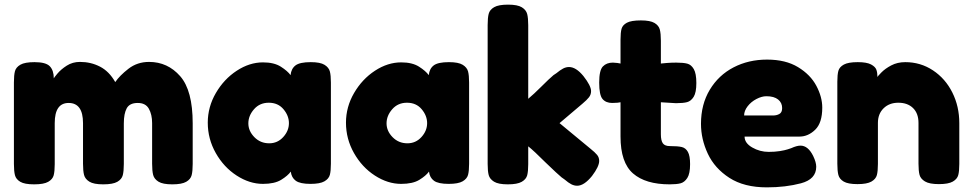

<svg xmlns="http://www.w3.org/2000/svg" viewBox="-20 -795 4197 828"><path d="M811 -263V-88Q811 -57 806.5 -39.5Q802 -22 783 -11Q764 0 723 0Q682 0 663.5 -11.5Q645 -23 640.5 -40.5Q636 -58 636 -89V-264Q636 -301 622 -326Q608 -351 574 -351Q539 -351 526.5 -328Q514 -305 514 -263V-88Q514 -57 509.5 -39.5Q505 -22 486 -11Q467 0 425 0Q384 0 365.5 -11.5Q347 -23 342.5 -40.5Q338 -58 338 -89V-264Q338 -351 276 -351Q216 -351 216 -264V-87Q216 -56 211.5 -39Q207 -22 188 -11Q169 0 127 0Q86 0 67.5 -11Q49 -22 44.5 -39.5Q40 -57 40 -88V-440Q40 -471 44.5 -488Q49 -505 68 -516Q87 -527 129 -527Q178 -527 195 -509Q212 -491 212 -457Q212 -459 227.5 -477.5Q243 -496 268 -512Q293 -528 325 -528Q372 -528 411.5 -507.5Q451 -487 477 -441Q496 -469 534 -498.5Q572 -528 623 -528Q703 -528 757 -466.5Q811 -405 811 -263Z M1407 -439V-89Q1407 -58 1402.5 -41Q1398 -24 1379 -13Q1360 -2 1319 -2Q1274 -2 1255.5 -15.5Q1237 -29 1234 -55Q1221 -37 1192.5 -19.5Q1164 -2 1114 -2Q1056 -2 1000.5 -38Q945 -74 910.5 -135Q876 -196 876 -266Q876 -334 911 -394Q946 -454 1001 -490Q1056 -526 1114 -526Q1162 -526 1191 -507.5Q1220 -489 1233 -471Q1236 -499 1254.5 -513Q1273 -527 1320 -527Q1361 -527 1379.5 -515.5Q1398 -504 1402.5 -487Q1407 -470 1407 -439ZM1226 -264Q1226 -296 1202.5 -324Q1179 -352 1139 -352Q1100 -352 1075.5 -324Q1051 -296 1051 -263Q1051 -230 1077 -203.5Q1103 -177 1141 -177Q1177 -177 1201.5 -204Q1226 -231 1226 -264Z M2003 -439V-89Q2003 -58 1998.5 -41Q1994 -24 1975 -13Q1956 -2 1915 -2Q1870 -2 1851.5 -15.5Q1833 -29 1830 -55Q1817 -37 1788.5 -19.5Q1760 -2 1710 -2Q1652 -2 1596.5 -38Q1541 -74 1506.5 -135Q1472 -196 1472 -266Q1472 -334 1507 -394Q1542 -454 1597 -490Q1652 -526 1710 -526Q1758 -526 1787 -507.5Q1816 -489 1829 -471Q1832 -499 1850.5 -513Q1869 -527 1916 -527Q1957 -527 1975.5 -515.5Q1994 -504 1998.5 -487Q2003 -470 2003 -439ZM1822 -264Q1822 -296 1798.5 -324Q1775 -352 1735 -352Q1696 -352 1671.5 -324Q1647 -296 1647 -263Q1647 -230 1673 -203.5Q1699 -177 1737 -177Q1773 -177 1797.5 -204Q1822 -231 1822 -264Z M2564 -101Q2564 -77 2533 -36Q2499 6 2469 6Q2456 6 2443.5 -0.5Q2431 -7 2416 -20L2412 -23L2402 -30Q2386 -43 2332 -95Q2283 -144 2258 -164V-87Q2258 -56 2253.5 -39Q2249 -22 2230 -11Q2211 0 2170 0Q2129 0 2110.5 -11.5Q2092 -23 2087.5 -40Q2083 -57 2083 -88V-687Q2083 -718 2087.5 -735.5Q2092 -753 2111 -764Q2130 -775 2171 -775Q2212 -775 2230.5 -763.5Q2249 -752 2253.5 -734.5Q2258 -717 2258 -686V-369Q2282 -389 2313 -420Q2349 -456 2367 -471L2379 -479Q2396 -493 2408.5 -499.5Q2421 -506 2434 -506Q2464 -506 2496 -467Q2529 -425 2529 -402Q2529 -387 2520 -375.5Q2511 -364 2492 -348L2393 -264L2526 -154Q2546 -138 2555 -127Q2564 -116 2564 -101Z M2830 -216Q2830 -189 2838.5 -177Q2847 -165 2869 -165Q2903 -165 2920 -161Q2937 -157 2946.5 -140Q2956 -123 2956 -87Q2956 -46 2944 -27.5Q2932 -9 2915 -4.5Q2898 0 2868 0Q2764 0 2710 -47Q2656 -94 2656 -206V-354Q2653 -353 2643 -352Q2633 -351 2620 -351Q2593 -351 2578.5 -368Q2564 -385 2564 -439Q2564 -492 2580 -508.5Q2596 -525 2623 -525Q2631 -525 2642 -523.5Q2653 -522 2656 -521V-624Q2656 -655 2660.5 -671Q2665 -687 2683.5 -697Q2702 -707 2744 -707Q2784 -707 2802.5 -696Q2821 -685 2825.5 -667.5Q2830 -650 2830 -619V-521Q2837 -522 2856.5 -523.5Q2876 -525 2896 -525Q2927 -525 2944 -520.5Q2961 -516 2972 -497Q2983 -478 2983 -437Q2983 -396 2971.5 -377.5Q2960 -359 2943 -354.5Q2926 -350 2895 -350L2830 -354Z M3428 -206H3191Q3191 -178 3224 -159Q3257 -140 3295 -140Q3322 -140 3343.5 -143.5Q3365 -147 3377 -151Q3389 -155 3392 -156Q3416 -167 3432 -167Q3465 -167 3487 -122Q3500 -95 3500 -76Q3500 -22 3434 -4.5Q3368 13 3287 13Q3189 13 3125.5 -28Q3062 -69 3032.5 -132Q3003 -195 3003 -261Q3003 -345 3041 -408Q3079 -471 3143.5 -504.5Q3208 -538 3288 -538Q3368 -538 3421.5 -505.5Q3475 -473 3500.5 -425Q3526 -377 3526 -331Q3526 -265 3495.5 -235.5Q3465 -206 3428 -206ZM3353 -329Q3353 -352 3335.5 -366Q3318 -380 3285 -380Q3265 -380 3242 -368Q3219 -356 3204 -336.5Q3189 -317 3189 -297H3315Q3329 -297 3341 -303.5Q3353 -310 3353 -329Z M4117 -264V-88Q4117 -57 4112.5 -40Q4108 -23 4089 -12Q4070 -1 4029 -1Q3988 -1 3969 -12.5Q3950 -24 3945.5 -41Q3941 -58 3941 -89V-265Q3941 -306 3917.5 -329Q3894 -352 3854 -352Q3815 -352 3790.5 -328Q3766 -304 3766 -265V-88Q3766 -57 3761.5 -40Q3757 -23 3738 -12Q3719 -1 3678 -1Q3637 -1 3618.5 -12Q3600 -23 3595.5 -40.5Q3591 -58 3591 -89V-443Q3591 -473 3595.5 -489.5Q3600 -506 3619 -516.5Q3638 -527 3679 -527Q3718 -527 3736.5 -517Q3755 -507 3759.5 -494Q3764 -481 3764 -463Q3764 -465 3780.5 -482Q3797 -499 3823.5 -513Q3850 -527 3884 -527Q3950 -527 4003.5 -491.5Q4057 -456 4087 -396Q4117 -336 4117 -264Z"/></svg>

Font: Fredoka One
Style: Regular
Weight: 400
Designer: Milena B. Brandão, Ben Nathan
Version: Version 2.000; ttfautohint (v1.5.33-1714) -l 8 -r 50 -G 200 